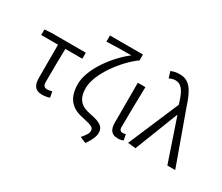

<svg xmlns="http://www.w3.org/2000/svg" viewBox="-161 -1213 2101 1821"><g transform="rotate(30 889.0 -302.5)"><path d="M318 13C350 13 379 6 399 -1L387 -64C370 -59 352 -55 335 -55C304 -55 289 -70 289 -109C289 -224 290 -348 293 -474H479V-540H105L29 -535V-474H213V-115C213 -31 240 13 318 13Z M903 204C947 144 966 92 966 60C966 -12 916 -37 812 -57C712 -75 646 -117 646 -251C646 -408 816 -630 953 -729H957V-796H596V-729C668 -733 802 -734 866 -734C732 -633 562 -419 562 -247C562 -70 655 -13 766 9C870 30 892 44 892 77C892 108 878 127 837 176Z M1145 13C1173 13 1191 8 1206 1L1194 -62C1182 -57 1172 -55 1162 -55C1140 -55 1125 -68 1125 -97C1125 -234 1129 -391 1132 -540H1049V-104C1049 -28 1077 13 1145 13Z M1340 9 1523 -460H1528L1684 0H1770L1563 -574C1514 -728 1463 -809 1358 -809C1313 -809 1284 -801 1260 -790L1282 -721C1300 -731 1320 -739 1349 -739C1414 -739 1450 -683 1482 -578L1490 -554L1254 0Z"/></g></svg>

Font: Noto Sans HK DemiLight
Style: Regular
Weight: 350
Designer: Ryoko NISHIZUKA 西塚涼子 (kana, bopomofo & ideographs); Paul D. Hunt (Latin, Greek & Cyrillic); Sandoll Communications 산돌커뮤니
Foundry: Adobe
Version: Version 2.004;hotconv 1.0.118;makeotfexe 2.5.65603